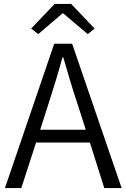

<svg xmlns="http://www.w3.org/2000/svg" viewBox="-20 -954 641 974"><path d="M297 -886H301L425 -781L460 -809L341 -934H257L138 -809L174 -781ZM184 -296 222 -415C249 -498 273 -576 297 -663H301C326 -577 349 -498 377 -415L415 -296ZM509 0H597L346 -732H255L5 0H88L163 -231H436Z"/></svg>

Font: Genne Gothic Normal
Style: Regular
Weight: 350
Designer: Ryoko NISHIZUKA (kana & ideographs); Paul D. Hunt (Latin, Greek & Cyrillic); Wenlong ZHANG (bopomofo); Sandoll Communica
Foundry: Adobe Systems Incorporated
Version: Version 1.004;PS 1.004;hotconv 16.6.51;makeotf.lib2.5.65220